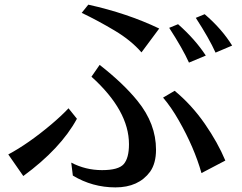

<svg xmlns="http://www.w3.org/2000/svg" viewBox="-20 -771 1040 825"><path d="M15.6 -107.4Q101.6 -153.3 200.2 -236.3Q244.1 -273.4 274.4 -305.7L310.5 -260.7Q241.2 -132.8 80.1 -14.6ZM286.1 -72.3Q347.7 -40 418.5 -40Q489.3 -40 511.7 -65.9Q534.2 -91.8 534.2 -151.4Q534.2 -295.9 373 -441.4L408.2 -492.2Q510.7 -412.1 571.3 -336.9Q650.4 -239.3 650.4 -127.9Q650.4 -69.3 625 -33.2Q575.2 34.2 476.1 34.2Q377 34.2 293 -16.6ZM331.1 -715.8 359.4 -751Q527.3 -713.9 664.1 -648.4L587.9 -545.9Q543 -597.7 472.7 -639.6Q402.3 -681.6 331.1 -715.8ZM680.7 -351.6 730.5 -380.9Q803.7 -320.3 859.9 -239.3Q916 -158.2 948.2 -81.1L845.7 -27.3Q814.5 -137.7 748 -253.9Q715.8 -310.5 680.7 -351.6ZM707 -651.4 745.1 -667Q818.4 -602.5 864.3 -532.2L792 -502Q764.6 -562.5 707 -651.4ZM821.3 -694.3 859.4 -710Q932.6 -647.5 977.5 -575.2L906.2 -544.9Q878.9 -605.5 821.3 -694.3Z"/></svg>

Font: GenEi LateGo v2
Style: Medium
Weight: 500
Designer: o_tamon (Modified)
Foundry: o_tamon / Adobe Systems Incorporated / FONT 910 / Philipp H. Poll
Version: Version 2.1;Original Version 1.004